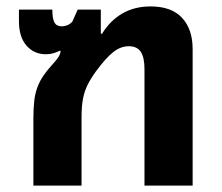

<svg xmlns="http://www.w3.org/2000/svg" viewBox="-20 -578 690 598"><path d="M84 0V-210Q84 -242 87 -267Q90 -292 100 -315Q110 -338 131 -363Q146 -380 153.5 -389Q161 -398 164.5 -404.5Q168 -411 169 -419L166 -420Q156 -415 145.5 -412Q135 -409 123 -409Q86 -409 62.5 -436Q39 -463 39 -512V-548H143Q143 -520 149.5 -508Q156 -496 172 -496Q180 -496 188.5 -499Q197 -502 205 -510L222 -548H294V-473H298Q323 -514 361 -536Q399 -558 449 -558Q514 -558 547 -522.5Q580 -487 580 -425V0H430V-363Q430 -399 418.5 -416.5Q407 -434 381 -434Q356 -434 333 -416Q310 -398 279 -356Q263 -334 253 -314Q243 -294 238.5 -270.5Q234 -247 234 -212V0Z"/></svg>

Font: Noto Sans Thai
Style: Bold
Weight: 700
Designer: Monotype Design Team
Foundry: Monotype Imaging Inc.
Version: Version 2.001